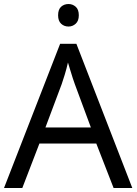

<svg xmlns="http://www.w3.org/2000/svg" viewBox="-20 -935 679 955"><path d="M545 0 459 -221H176L91 0H0L279 -717H360L638 0ZM432 -301 352 -517Q349 -525 342 -546Q335 -567 328.5 -589.5Q322 -612 318 -624Q311 -593 302 -563.5Q293 -534 287 -517L206 -301ZM321 -915Q341 -915 356.5 -901.5Q372 -888 372 -859Q372 -831 356.5 -817Q341 -803 321 -803Q299 -803 284 -817Q269 -831 269 -859Q269 -888 284 -901.5Q299 -915 321 -915Z"/></svg>

Font: Noto Sans IKEA
Style: Regular
Weight: 400
Designer: Monotype Design Team
Foundry: Monotype Imaging Inc.
Version: Version 2.001